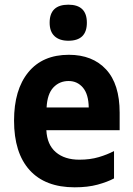

<svg xmlns="http://www.w3.org/2000/svg" viewBox="-20 -790 570 820"><path d="M299 10Q173 10 106.5 -63.5Q40 -137 40 -275Q40 -407 101 -481.5Q162 -556 274 -556Q375 -556 433 -493.5Q491 -431 491 -309V-234H178Q181 -172 218.5 -140Q256 -108 319 -108Q365 -108 402 -119Q439 -130 467 -145V-28Q439 -13 397 -1.5Q355 10 299 10ZM359 -331Q358 -388 334 -416Q310 -444 273 -444Q234 -444 208 -416.5Q182 -389 179 -331ZM272 -616Q234 -616 213 -635.5Q192 -655 192 -693Q192 -770 272 -770Q351 -770 351 -693Q351 -616 272 -616Z"/></svg>

Font: Noto Sans Mono Condensed
Style: Bold
Weight: 700
Width: 3
Designer: Monotype Design Team
Foundry: Monotype Imaging Inc.
Version: Version 2.014